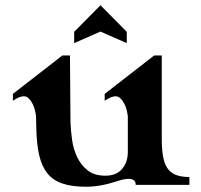

<svg xmlns="http://www.w3.org/2000/svg" viewBox="-20 -720 765 730"><path d="M246 -509 248 -255Q249 -224 254 -188.5Q259 -153 273.5 -122.5Q288 -92 313.5 -72Q339 -52 381 -52Q422 -52 444 -77.5Q466 -103 466 -142V-278Q465 -287 462 -300Q459 -313 453 -325Q447 -337 438.5 -345.5Q430 -354 420 -354Q403 -354 378 -337V-363L566 -509H595V-193Q595 -155 599.5 -127.5Q604 -100 615.5 -82Q627 -64 647.5 -55.5Q668 -47 700 -47V-17H483H496Q496 -40 469 -40Q452 -40 425 -31Q362 -10 307 -10Q254 -10 218 -22Q182 -34 160.5 -60.5Q139 -87 129 -130Q119 -173 118 -235L117 -278Q116 -287 113 -300Q110 -313 104 -325Q98 -337 89.5 -345.5Q81 -354 71 -354Q54 -354 29 -337V-363L217 -509ZM262 -599 362 -700 462 -599V-556L362 -600L262 -556Z"/></svg>

Font: CatShop
Style: Regular
Weight: 400
Designer: Peter Wiegel
Foundry: Peter Wiegel
Version: Version 1.000 2009 initial release